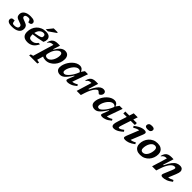

<svg xmlns="http://www.w3.org/2000/svg" viewBox="514 -2764 5003 5003"><g transform="rotate(45 3016.0 -262.0)"><path d="M124.5 -156Q132 -86.5 148 -69.5Q157.5 -60 170.8 -57Q184 -54 205.5 -54Q264.5 -54 299.5 -74.8Q334.5 -95.5 334.5 -134.5Q334.5 -153.5 326 -167.5Q317.5 -181.5 293.2 -193.8Q269 -206 221.5 -220Q149.5 -241 122 -271.2Q94.5 -301.5 94.5 -355Q94.5 -434 161 -481Q227.5 -528 346 -528Q431.5 -528 471.2 -505.2Q511 -482.5 511 -441Q511 -408.5 487.8 -390.2Q464.5 -372 409 -372Q397 -431.5 377.5 -448Q367.5 -456.5 355 -459.2Q342.5 -462 324.5 -462Q274 -462 246.8 -445.2Q219.5 -428.5 219.5 -399.5Q219.5 -383.5 226.8 -371.2Q234 -359 257.5 -346.8Q281 -334.5 330 -318Q403.5 -293.5 429.5 -260.2Q455.5 -227 455.5 -176.5Q455.5 -84 383.8 -36Q312 12 185 12Q88 12 49 -15.2Q10 -42.5 10 -83Q10 -119.5 32.5 -137.8Q55 -156 124.5 -156Z M1031.5 -183Q980 -73.5 911 -30.8Q842 12 759 12Q659 12 610 -34.8Q561 -81.5 561 -171Q561 -245 585 -310Q609 -375 654.5 -424Q700 -473 764.5 -500.8Q829 -528.5 909.5 -528.5Q1001.5 -528.5 1040.2 -491Q1079 -453.5 1079 -400.5Q1079 -374.5 1071.8 -346.2Q1064.5 -318 1049.5 -291Q965.5 -269.5 877.8 -254.8Q790 -240 710 -231.5Q709.5 -220.5 709.5 -209Q709.5 -141 732.8 -115.5Q756 -90 813 -90Q861.5 -90 903 -111.2Q944.5 -132.5 979 -183ZM887 -459Q830.5 -459 782 -415Q733.5 -371 717 -286Q802 -301.5 849.8 -313.8Q897.5 -326 919 -337.8Q940.5 -349.5 945.8 -364Q951 -378.5 951 -399Q951 -426.5 935 -442.8Q919 -459 887 -459ZM859 -566.5 991 -729.5H1141.5L1133 -703L936.5 -566.5Z M1351 172 1336 220.5H1034L1048 172.5L1117.5 154L1288.5 -419Q1286 -419 1281.5 -419Q1231 -419 1199 -404.2Q1167 -389.5 1136 -345L1124 -349.5Q1140.5 -420 1170.8 -458.5Q1201 -497 1246.2 -512.2Q1291.5 -527.5 1352 -527.5Q1374 -527.5 1390 -527Q1406 -526.5 1424.5 -525.5L1362.5 -332.5H1377Q1437 -437 1495.2 -482.8Q1553.5 -528.5 1617.5 -528.5Q1690.5 -528.5 1727.8 -484.5Q1765 -440.5 1765 -368Q1765 -294 1738.8 -225.8Q1712.5 -157.5 1666.2 -104Q1620 -50.5 1558.5 -19.2Q1497 12 1427 12Q1355 12 1314 -15.5L1264 154ZM1344.5 -153Q1339.5 -134.5 1339.5 -121Q1339.5 -93 1360 -75Q1380.5 -57 1420.5 -57Q1459 -57 1493 -82Q1527 -107 1553 -148.8Q1579 -190.5 1593.8 -241Q1608.5 -291.5 1608.5 -342Q1608.5 -386 1592.5 -405.2Q1576.5 -424.5 1546.5 -424.5Q1520.5 -424.5 1492.2 -405.8Q1464 -387 1438.2 -356.8Q1412.5 -326.5 1392.8 -290.8Q1373 -255 1363.5 -221Z M2184 -60.5 2253 -236H2238.5Q2188 -157 2148.5 -107.8Q2109 -58.5 2076.8 -32.5Q2044.5 -6.5 2015.2 2.8Q1986 12 1956 12Q1898 12 1856 -21.5Q1814 -55 1814 -122.5Q1814 -174.5 1832.5 -231Q1851 -287.5 1884.2 -340.2Q1917.5 -393 1961.8 -435.5Q2006 -478 2057.2 -503.2Q2108.5 -528.5 2163.5 -528.5Q2258.5 -528.5 2291.5 -427.5L2354 -516H2467L2314.5 -86.5Q2350 -89.5 2386.5 -102.2Q2423 -115 2464.5 -142L2489.5 -102Q2408 -33.5 2346.2 -10.8Q2284.5 12 2240.5 12Q2195.5 12 2181.8 -4.2Q2168 -20.5 2184 -60.5ZM1965.5 -141Q1965.5 -112 1981.2 -98Q1997 -84 2025 -84Q2051 -84 2084 -109.2Q2117 -134.5 2151.2 -175.8Q2185.5 -217 2215.2 -266.5Q2245 -316 2264 -364.5L2278 -399Q2261.5 -425 2241.5 -434.8Q2221.5 -444.5 2198 -444.5Q2163.5 -444.5 2129.8 -423.8Q2096 -403 2066.5 -369Q2037 -335 2014.2 -294.5Q1991.5 -254 1978.5 -213.8Q1965.5 -173.5 1965.5 -141Z M2692.5 -418.5H2686.5Q2638 -418.5 2606.5 -403.8Q2575 -389 2544.5 -345L2531.5 -348.5Q2548 -419 2577.5 -458Q2607 -497 2651 -512.2Q2695 -527.5 2754.5 -527.5Q2779 -527.5 2795.8 -527Q2812.5 -526.5 2832 -525L2746 -251.5H2765.5Q2815.5 -355.5 2858.8 -416Q2902 -476.5 2943.8 -502.5Q2985.5 -528.5 3031 -528.5Q3076.5 -528.5 3097.8 -507.2Q3119 -486 3119 -454.5Q3119 -423 3103.8 -399Q3088.5 -375 3068.2 -361.5Q3048 -348 3033 -348Q3030 -348 3019.5 -357.8Q3009 -367.5 2996.5 -378Q2984.5 -389 2972.8 -397.8Q2961 -406.5 2954 -406.5Q2923 -406.5 2886.8 -368.2Q2850.5 -330 2815.8 -263.8Q2781 -197.5 2754 -112.5L2718 0H2565Z M3460 -60.5 3529 -236H3514.5Q3464 -157 3424.5 -107.8Q3385 -58.5 3352.8 -32.5Q3320.5 -6.5 3291.2 2.8Q3262 12 3232 12Q3174 12 3132 -21.5Q3090 -55 3090 -122.5Q3090 -174.5 3108.5 -231Q3127 -287.5 3160.2 -340.2Q3193.5 -393 3237.8 -435.5Q3282 -478 3333.2 -503.2Q3384.5 -528.5 3439.5 -528.5Q3534.5 -528.5 3567.5 -427.5L3630 -516H3743L3590.5 -86.5Q3626 -89.5 3662.5 -102.2Q3699 -115 3740.5 -142L3765.5 -102Q3684 -33.5 3622.2 -10.8Q3560.5 12 3516.5 12Q3471.5 12 3457.8 -4.2Q3444 -20.5 3460 -60.5ZM3241.5 -141Q3241.5 -112 3257.2 -98Q3273 -84 3301 -84Q3327 -84 3360 -109.2Q3393 -134.5 3427.2 -175.8Q3461.5 -217 3491.2 -266.5Q3521 -316 3540 -364.5L3554 -399Q3537.5 -425 3517.5 -434.8Q3497.5 -444.5 3474 -444.5Q3439.5 -444.5 3405.8 -423.8Q3372 -403 3342.5 -369Q3313 -335 3290.2 -294.5Q3267.5 -254 3254.5 -213.8Q3241.5 -173.5 3241.5 -141Z M4037 -214.5Q4022.5 -170.5 4017.2 -148.2Q4012 -126 4012 -116Q4012 -102.5 4017.5 -98.2Q4023 -94 4034 -94Q4050.5 -94 4078 -105.8Q4105.5 -117.5 4159 -159L4189.5 -119Q4131 -64.5 4084.5 -36.2Q4038 -8 4001.5 2Q3965 12 3937 12Q3859 12 3859 -68.5Q3859 -89.5 3865.8 -120.2Q3872.5 -151 3888 -198.5L3967 -443.5H3840.5L3841.5 -516H3990L4029.5 -638.5H4177L4136.5 -516H4266V-443.5H4112.5Z M4483 -657Q4483 -695 4510 -719.5Q4537 -744 4600 -744Q4695.5 -744 4695.5 -683Q4695.5 -645 4668.5 -620.5Q4641.5 -596 4579 -596Q4483 -596 4483 -657ZM4311 -95 4443.5 -425.5Q4408.5 -422 4371 -407.2Q4333.5 -392.5 4286 -362L4257.5 -404Q4323 -455 4373.2 -481.8Q4423.5 -508.5 4462.5 -518.5Q4501.5 -528.5 4533 -528.5Q4591 -528.5 4604.5 -503.2Q4618 -478 4595 -421.5L4462 -91.5Q4497 -94.5 4531.2 -106.2Q4565.5 -118 4603 -141.5L4628.5 -99Q4545 -34.5 4478.8 -11.2Q4412.5 12 4359.5 12Q4311 12 4298.2 -10Q4285.5 -32 4311 -95Z M5024 -528.5Q5098.5 -528.5 5146.5 -503.2Q5194.5 -478 5217.5 -434.5Q5240.5 -391 5240.5 -336.5Q5240.5 -268 5217.5 -205.5Q5194.5 -143 5151.2 -94Q5108 -45 5047 -16.5Q4986 12 4910.5 12Q4836 12 4788 -13.2Q4740 -38.5 4716.8 -81.8Q4693.5 -125 4693.5 -180Q4693.5 -248 4716.5 -310.5Q4739.5 -373 4782.8 -422.2Q4826 -471.5 4887 -500Q4948 -528.5 5024 -528.5ZM4918 -79.5Q4959 -79.5 4991.5 -103.5Q5024 -127.5 5046.8 -167.2Q5069.5 -207 5081.5 -254.8Q5093.5 -302.5 5093.5 -350Q5093.5 -436.5 5016.5 -436.5Q4975.5 -436.5 4943 -412.5Q4910.5 -388.5 4887.8 -349Q4865 -309.5 4853 -261.5Q4841 -213.5 4841 -166Q4841 -79.5 4918 -79.5Z M5323 -345 5310 -348.5Q5326.5 -419 5356 -458Q5385.5 -497 5429.5 -512.2Q5473.5 -527.5 5533 -527.5Q5554.5 -527.5 5570.5 -527Q5586.5 -526.5 5609.5 -525L5518 -231.5H5537Q5592 -348 5641.2 -412.5Q5690.5 -477 5740.2 -502.8Q5790 -528.5 5847 -528.5Q5907 -528.5 5935.8 -499.2Q5964.5 -470 5964.5 -427.5Q5964.5 -405.5 5957.2 -374.8Q5950 -344 5929 -293L5845 -90.5Q5875.5 -94 5910.2 -106.2Q5945 -118.5 5990.5 -142L6015.5 -100Q5928.5 -33 5862.2 -10.5Q5796 12 5741.5 12Q5702 12 5685.8 -7.2Q5669.5 -26.5 5686.5 -68.5L5783 -300.5Q5797 -335 5801.5 -352.2Q5806 -369.5 5806 -380.5Q5806 -411.5 5765.5 -411.5Q5702.5 -411.5 5640.8 -331.8Q5579 -252 5531.5 -106.5L5496.5 0H5344L5471 -418.5H5465Q5416.5 -418.5 5385 -403.8Q5353.5 -389 5323 -345Z"/></g></svg>

Font: Newsreader 6pt SemiBold
Style: Italic
Weight: 600
Italic angle: -17°
Designer: Hugues Gentile
Foundry: Production Type
Version: Version 1.003; ttfautohint (v1.8.3)